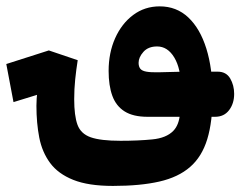

<svg xmlns="http://www.w3.org/2000/svg" viewBox="-108 -368 768 613"><path d="M252.4 225.6Q174.3 225.6 126 206.3Q77.6 187 52 152.3Q26.4 117.7 17.3 71Q8.3 24.4 8.3 -30.3Q8.3 -50.8 11.5 -80.3Q14.6 -109.9 19 -131.8L52.2 -78.1L-64.9 -42L-87.9 -163.6L47.9 -207L140.1 -175.8Q135.3 -145.5 132.1 -114.7Q128.9 -84 128.9 -51.3Q128.9 1.5 139.4 30.3Q149.9 59.1 181.6 70.3Q213.4 81.5 276.9 81.5Q333 81.5 377.9 77.1Q422.9 72.8 445.3 49.8Q463.4 31.2 466.6 -4.4Q469.7 -40 469.7 -88.9Q469.7 -148.9 448.5 -184.3Q427.2 -219.7 393.6 -219.7Q365.2 -219.7 349.9 -202.4Q334.5 -185.1 334.5 -167.5Q334.5 -155.3 340.1 -148.4Q345.7 -141.6 359.6 -139.2Q373.5 -136.7 397.9 -137.2Q418 -137.7 438 -138.2Q458 -138.7 478 -139.2H586.9Q614.3 -139.2 627 -117.4Q639.6 -95.7 639.6 -68.4Q639.6 -37.6 623.5 -16.4Q607.4 4.9 578.6 4.9H362.8Q317.4 4.9 290 -12.2Q262.7 -29.3 250.7 -62Q238.8 -94.7 238.8 -141.6Q238.8 -199.2 259.5 -245.8Q280.3 -292.5 317.1 -320.1Q354 -347.7 401.9 -347.7Q455.6 -347.7 493.2 -312.3Q530.8 -276.9 550.8 -212.9Q570.8 -148.9 570.8 -63Q570.8 20.5 553.7 76.4Q536.6 132.3 499 165Q461.4 197.8 400.6 211.7Q339.8 225.6 252.4 225.6Z"/></svg>

Font: Cascadia Mono
Style: Regular
Weight: 400
Monospace: yes
Designer: Aaron Bell
Foundry: Saja Typeworks
Version: Version 2404.023